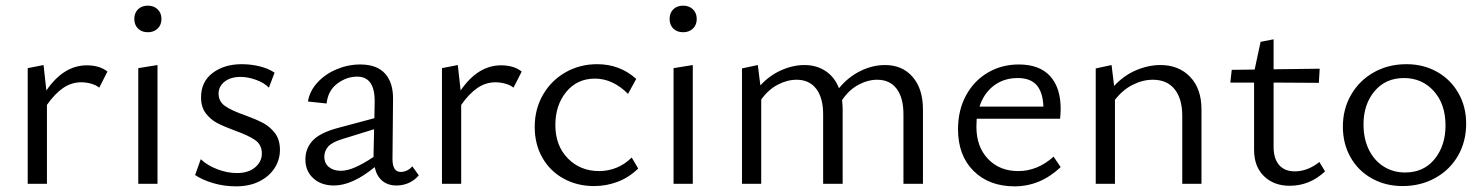

<svg xmlns="http://www.w3.org/2000/svg" viewBox="-20 -650 5246 679"><path d="M78 -409 134 -420 144 -330Q205 -419 287 -419Q332 -419 360 -397L331 -340Q320 -349 302.5 -354Q285 -359 267 -359Q233 -359 203.5 -339Q174 -319 146 -279V0H78Z M469 -409 537 -420V0H469ZM455 -583Q455 -604 468 -617Q481 -630 503 -630Q524 -630 537.5 -617Q551 -604 551 -583Q551 -562 537.5 -549Q524 -536 503 -536Q481 -536 468 -549Q455 -562 455 -583Z M670 -31 690 -87Q713 -65 748.5 -51.5Q784 -38 818 -38Q858 -38 882 -58Q906 -78 906 -107Q906 -138 882.5 -154.5Q859 -171 811 -188Q771 -203 748 -215Q725 -227 708 -249Q691 -271 691 -306Q691 -361 732 -392Q773 -423 835 -423Q867 -423 898 -415.5Q929 -408 951 -393L931 -340Q913 -358 884.5 -368Q856 -378 831 -378Q795 -378 774 -361Q753 -344 753 -319Q753 -291 776 -275Q799 -259 845 -243Q886 -228 910.5 -215Q935 -202 952.5 -179Q970 -156 970 -120Q970 -85 951 -55.5Q932 -26 897 -8.5Q862 9 815 9Q772 9 733.5 -2.5Q695 -14 670 -31Z M1305 -59Q1226 6 1161 6Q1116 6 1088 -19.5Q1060 -45 1060 -86Q1060 -125 1085.5 -152.5Q1111 -180 1173 -197L1304 -232L1305 -290Q1306 -379 1243 -379Q1206 -379 1173 -354.5Q1140 -330 1135 -284L1069 -291Q1075 -328 1102.5 -358Q1130 -388 1170.5 -405Q1211 -422 1254 -422Q1313 -422 1342 -389.5Q1371 -357 1370 -298L1368 -88Q1368 -42 1397 -42Q1408 -42 1419 -47Q1430 -52 1438 -62L1461 -30Q1447 -13 1426.5 -3.5Q1406 6 1382 6Q1352 6 1332 -10.5Q1312 -27 1305 -59ZM1185 -46Q1208 -46 1236.5 -58.5Q1265 -71 1301 -95V-101L1303 -193L1190 -158Q1154 -147 1140.5 -131.5Q1127 -116 1127 -96Q1127 -72 1143.5 -59Q1160 -46 1185 -46Z M1543 -409 1599 -420 1609 -330Q1670 -419 1752 -419Q1797 -419 1825 -397L1796 -340Q1785 -349 1767.5 -354Q1750 -359 1732 -359Q1698 -359 1668.5 -339Q1639 -319 1611 -279V0H1543Z M1871 -201Q1871 -264 1900 -314.5Q1929 -365 1979.5 -394Q2030 -423 2092 -423Q2172 -423 2230 -371L2201 -318Q2147 -372 2084 -372Q2021 -372 1982.5 -325Q1944 -278 1944 -208Q1944 -135 1988 -90Q2032 -45 2099 -45Q2131 -45 2160.5 -57Q2190 -69 2214 -93L2237 -54Q2204 -22 2164 -7Q2124 8 2081 8Q2021 8 1973 -18.5Q1925 -45 1898 -92.5Q1871 -140 1871 -201Z M2362 -409 2430 -420V0H2362ZM2348 -583Q2348 -604 2361 -617Q2374 -630 2396 -630Q2417 -630 2430.5 -617Q2444 -604 2444 -583Q2444 -562 2430.5 -549Q2417 -536 2396 -536Q2374 -536 2361 -549Q2348 -562 2348 -583Z M3082 -368Q3049 -368 3015.5 -350Q2982 -332 2958 -296Q2960 -276 2960 -263V0H2891V-246Q2891 -304 2866.5 -336Q2842 -368 2797 -368Q2764 -368 2730.5 -350.5Q2697 -333 2672 -298V0H2604V-408L2660 -420L2669 -348Q2701 -383 2742.5 -401.5Q2784 -420 2825 -420Q2868 -420 2900 -398.5Q2932 -377 2947 -338Q2980 -378 3023 -399Q3066 -420 3110 -420Q3171 -420 3207.5 -378Q3244 -336 3244 -263V0H3175V-246Q3175 -304 3151 -336Q3127 -368 3082 -368Z M3368 -193Q3368 -260 3396 -312Q3424 -364 3473 -393Q3522 -422 3583 -422Q3656 -422 3693.5 -381Q3731 -340 3731 -265Q3731 -252 3729 -230H3434L3433 -202Q3433 -131 3474 -88Q3515 -45 3581 -45Q3649 -45 3706 -96L3731 -59Q3659 9 3568 9Q3478 9 3423 -45.5Q3368 -100 3368 -193ZM3670 -273Q3668 -324 3646 -349Q3624 -374 3579 -374Q3530 -374 3494.5 -347Q3459 -320 3444 -273Z M4057 -368Q4021 -368 3985.5 -350Q3950 -332 3923 -297V0H3855V-408L3911 -420L3920 -346Q3954 -383 3997.5 -401.5Q4041 -420 4084 -420Q4149 -420 4189 -378Q4229 -336 4229 -263V0H4161V-240Q4161 -301 4134 -334.5Q4107 -368 4057 -368Z M4415 -120V-358H4331L4336 -403L4417 -404L4438 -502L4484 -511V-405L4647 -407L4644 -357L4484 -358V-131Q4484 -89 4503.5 -66.5Q4523 -44 4559 -44Q4604 -44 4646 -77L4666 -44Q4612 7 4541 7Q4485 7 4450 -27Q4415 -61 4415 -120Z M4729 -202Q4729 -265 4758.5 -315.5Q4788 -366 4839 -394.5Q4890 -423 4954 -423Q5014 -423 5062 -396Q5110 -369 5137.5 -321Q5165 -273 5165 -213Q5165 -149 5136 -99Q5107 -49 5055.5 -20.5Q5004 8 4940 8Q4880 8 4831.5 -19Q4783 -46 4756 -94Q4729 -142 4729 -202ZM5092 -206Q5092 -282 5050.5 -328Q5009 -374 4945 -374Q4880 -374 4841 -327.5Q4802 -281 4802 -210Q4802 -159 4821 -120.5Q4840 -82 4873.5 -61Q4907 -40 4949 -40Q5015 -40 5053.5 -87.5Q5092 -135 5092 -206Z"/></svg>

Font: LXGW Bright TC
Style: Regular
Weight: 400
Designer: Christian Thalmann (Catharsis Fonts)
Foundry: LXGW / Christian Thalmann (Catharsis Fonts) / Fontworks Inc.
Version: Version 5.501